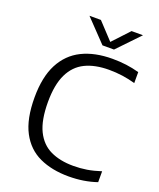

<svg xmlns="http://www.w3.org/2000/svg" viewBox="-170 -1049 958 1159"><g transform="rotate(20 309.0 -469.0)"><path d="M413 9Q305.5 9 225.5 -28Q145.5 -65 101.5 -148Q57.5 -231 57.5 -369Q57.5 -500.5 101.2 -584.5Q145 -668.5 226.2 -708.8Q307.5 -749 421 -749Q468 -749 510 -743.5Q552 -738 593.5 -726.5V-656Q512 -679.5 424.5 -679.5Q334 -679.5 271.2 -648.8Q208.5 -618 175.8 -550Q143 -482 143 -371Q143 -254.5 176.2 -186.8Q209.5 -119 271 -89.8Q332.5 -60.5 418 -60.5Q462.5 -60.5 504.2 -67.2Q546 -74 593.5 -89.5V-19.5Q510.5 9 413 9ZM335.5 -804.5 200.5 -945.5H274L372.5 -840L471 -945.5H544.5L409.5 -804.5Z"/></g></svg>

Font: Encode Sans Semi Expanded
Style: Regular
Weight: 400
Width: 6
Designer: Multiple Designers
Foundry: Impallari Type
Version: Version 3.000; ttfautohint (v1.8.3) -l 8 -r 50 -G 200 -x 14 